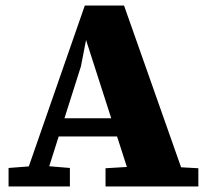

<svg xmlns="http://www.w3.org/2000/svg" viewBox="-20 -675 752 695"><path d="M11 0V-67L115 -75H136L233 -67V0ZM59 0 287 -655H429L660 0H462L289 -538H293L273 -435L135 0ZM170 -181V-247H490V-181ZM362 0V-66L479 -73H572L698 -66V0Z"/></svg>

Font: Source Serif 4 ExtraBold
Style: Regular
Weight: 800
Designer: Frank Grießhammer
Foundry: Adobe Systems Incorporated
Version: Version 4.004;hotconv 1.0.116;makeotfexe 2.5.65601